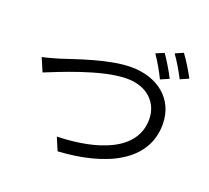

<svg xmlns="http://www.w3.org/2000/svg" viewBox="-137 -997 1274 1172"><g transform="rotate(20 500.0 -410.5)"><path d="M59 -504 96 -417C175 -448 430 -558 594 -558C729 -558 806 -475 806 -370C806 -166 572 -86 312 -79L347 4C655 -14 894 -129 894 -369C894 -537 762 -633 596 -633C450 -633 254 -560 169 -533C131 -522 95 -511 59 -504ZM756 -784 703 -762C730 -723 765 -663 784 -622L839 -646C818 -687 782 -748 756 -784ZM866 -825 814 -802C842 -764 875 -707 897 -664L951 -688C932 -725 894 -788 866 -825Z"/></g></svg>

Font: GenYoGothic2 TW R
Style: Regular
Weight: 400
Version: Version 2.100;PS 2.1;hotconv 16.6.51;makeotf.lib2.5.65220 DE